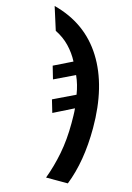

<svg xmlns="http://www.w3.org/2000/svg" viewBox="-146 -837 792 1149"><g transform="rotate(15 250.0 -262.5)"><path d="M395 240Q455 88 455 -118Q455 -378 350 -545.5Q245 -713 44 -765L89 -623Q140 -598 177 -559.5Q214 -521 239 -473L125 -417L148 -338L275 -399Q299 -346 308 -286L173 -221L196 -143L320 -205Q322 -186 322.5 -160.5Q323 -135 323 -114Q323 -11 306 76Q289 163 260 240Z"/></g></svg>

Font: Noto Sans Mono UI Condensed
Style: Bold
Weight: 700
Width: 3
Designer: Monotype Design team
Foundry: Monotype Imaging Inc.
Version: 1.000